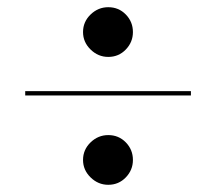

<svg xmlns="http://www.w3.org/2000/svg" viewBox="-20 -644 600 533"><path d="M280.5 -486Q252.5 -486 231.5 -506.5Q210.5 -527 210.5 -555Q210.5 -583.5 231.5 -603.8Q252.5 -624 280.5 -624Q309.5 -624 329.2 -603.8Q349 -583.5 349 -555Q349 -527 329.2 -506.5Q309.5 -486 280.5 -486ZM50 -379V-391H510V-379ZM280.5 -131Q252.5 -131 231.5 -151.5Q210.5 -172 210.5 -200Q210.5 -228.5 231.5 -248.8Q252.5 -269 280.5 -269Q309.5 -269 329.2 -248.8Q349 -228.5 349 -200Q349 -172 329.2 -151.5Q309.5 -131 280.5 -131Z"/></svg>

Font: Bodoni Moda 18pt SemiBold
Style: Regular
Weight: 600
Designer: Owen Earl
Foundry: indestructible type
Version: Version 2.005